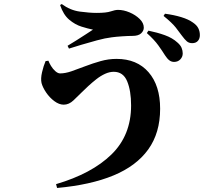

<svg xmlns="http://www.w3.org/2000/svg" viewBox="-20 -849 1040 952"><path d="M798 -575Q785 -596 765 -624Q745 -652 708 -685L716 -697Q760 -688 797.5 -674.5Q835 -661 860 -638Q875 -625 880.5 -611.5Q886 -598 886 -584Q886 -567 874 -554.5Q862 -542 843 -542Q830 -542 819.5 -550Q809 -558 798 -575ZM882 -672Q870 -689 851.5 -712.5Q833 -736 791 -770L798 -781Q843 -775 879 -764Q915 -753 937 -737Q956 -724 963.5 -708.5Q971 -693 971 -675Q971 -657 961 -646Q951 -635 933 -635Q917 -635 906.5 -644Q896 -653 882 -672ZM220 -548Q224 -537 233 -522Q242 -507 254.5 -496Q267 -485 278 -485Q304 -485 335.5 -496Q367 -507 403.5 -521Q440 -535 479 -546Q518 -557 558 -557Q659 -557 716.5 -491Q774 -425 774 -310Q774 -190 715 -108Q656 -26 542.5 21Q429 68 263 83L258 64Q435 12 532.5 -83Q630 -178 630 -326Q630 -399 610.5 -446Q591 -493 544 -493Q523 -493 501 -483Q479 -473 458 -456.5Q437 -440 418 -422.5Q399 -405 384 -390Q367 -373 344.5 -351.5Q322 -330 296 -330Q273 -330 249.5 -347.5Q226 -365 209 -390Q192 -415 186 -437Q181 -459 188.5 -491Q196 -523 206 -546ZM278 -824 286 -829Q328 -798 376 -791.5Q424 -785 460 -785Q507 -785 529 -792.5Q551 -800 565 -800Q593 -800 622.5 -787.5Q652 -775 672.5 -755Q693 -735 693 -712Q693 -696 679.5 -683.5Q666 -671 637 -671Q618 -671 587 -669Q556 -667 534 -664Q501 -660 461 -649Q421 -638 383.5 -627Q346 -616 322 -608L315 -622Q335 -634 359 -649Q383 -664 405 -678.5Q427 -693 441 -702Q416 -707 384 -717Q352 -727 323 -751.5Q294 -776 278 -824Z"/></svg>

Font: Early Summer Mincho Heavy
Style: Regular
Weight: 900
Designer: GuiWonder
Version: Version 1.002